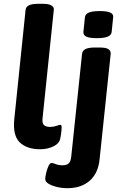

<svg xmlns="http://www.w3.org/2000/svg" viewBox="-20 -774 637 1006"><path d="M190 8Q121 8 83.5 -28Q46 -64 55 -151L114 -722Q117 -754 178 -754H206Q236 -754 250 -745Q264 -736 262 -723L203 -155Q200 -129 210 -119Q220 -109 243 -109Q260 -109 275.5 -114.5Q291 -120 295 -120Q303 -120 303 -108Q303 -104 302 -89.5Q301 -75 296 -49Q291 -22 260 -7Q229 8 190 8ZM333 212Q305 212 278 205.5Q251 199 234 188.5Q217 178 217 164Q217 154 221.5 134Q226 114 233.5 97Q241 80 250 80Q258 80 272.5 86Q287 92 307 92Q329 92 339.5 82.5Q350 73 353 49L410 -492Q413 -525 475 -525H503Q535 -525 548 -516.5Q561 -508 560 -492L502 59Q495 133 450.5 172.5Q406 212 333 212ZM488 -574Q449 -574 432.5 -582Q416 -590 417 -606L425 -684Q427 -700 445 -708Q463 -716 503 -716Q541 -716 558 -708Q575 -700 573 -684L565 -606Q562 -574 488 -574Z"/></svg>

Font: Asap Semi Expanded Semi Expanded Regular
Style: Bold Italic
Weight: 700
Width: 6
Italic angle: -6°
Designer: Pablo Cosgaya
Foundry: Omnibus-Type
Version: Version 3.001; ttfautohint (v1.8.4.7-5d5b)